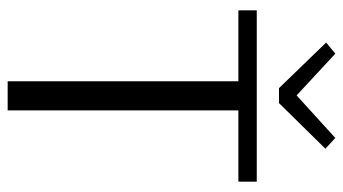

<svg xmlns="http://www.w3.org/2000/svg" viewBox="-217 -678 895 501"><g transform="rotate(90 230.5 -427.5)"><path d="M210 -708 91 -831 120 -855 229 -754 340 -855 368 -829 249 -708ZM192 0V-602H7V-650H454V-602H268V0Z"/></g></svg>

Font: Arsenal SC
Style: Regular
Weight: 400
Designer: Andrij Shevchenko
Foundry: Stairsfor
Version: Version 2.001; ttfautohint (v1.8.4.7-5d5b)